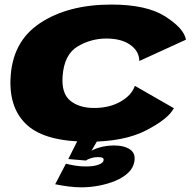

<svg xmlns="http://www.w3.org/2000/svg" viewBox="-20 -615 859 842"><path d="M370 6.5Q524.5 6.5 621.2 -43.5Q718 -93.5 742.5 -140.5L571.5 -238.5Q557.5 -197.5 508.8 -169.5Q460 -141.5 393 -141.5Q327 -141.5 288 -173.5Q249 -205.5 254.5 -281Q261.5 -376 320 -411Q378.5 -446 446.5 -446Q512.5 -446 551.5 -418.2Q590.5 -390.5 591 -347.5L795.5 -441Q787 -490 705.2 -542.5Q623.5 -595 468.5 -595Q278 -595 155 -513.2Q32 -431.5 26 -267Q21 -135.5 101.2 -64.5Q181.5 6.5 370 6.5ZM338 206.5Q375 206.5 413.5 199.2Q452 192 485.8 178Q519.5 164 542 142.8Q564.5 121.5 569 94.5Q576 58.5 550.8 40.8Q525.5 23 480 23Q446.5 23 416.2 31.8Q386 40.5 369 54.5L356.5 89Q364 83.5 378.5 78.8Q393 74 406.5 74Q423 74 429.5 77Q436 80 434 89Q432.5 99.5 412.2 107.2Q392 115 356.5 115Q330.5 115 307.8 111Q285 107 269 103L222 193Q251 199 281 202.8Q311 206.5 338 206.5ZM356.5 89 408 0H321L279.5 82.5Z"/></svg>

Font: Anybody Expanded ExtraBold
Style: Italic
Weight: 800
Width: 7
Italic angle: -10°
Version: Version 1.113;gftools[0.9.25]